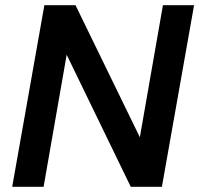

<svg xmlns="http://www.w3.org/2000/svg" viewBox="-20 -720 768 740"><path d="M27 0 151 -700H271L519 -191L608 -700H728L604 0H484L237 -509L148 0Z"/></svg>

Font: DM Sans 12pt SemiBold
Style: Italic
Weight: 600
Italic angle: -10°
Version: Version 4.004;gftools[0.9.30]